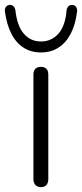

<svg xmlns="http://www.w3.org/2000/svg" viewBox="-57 -763 336 787"><path d="M111 4Q96 4 88 -5Q80 -14 80 -29V-457Q80 -473 88 -481Q96 -489 111 -489Q125 -489 133 -481Q141 -473 141 -457V-29Q141 -14 133.5 -5Q126 4 111 4ZM111 -548Q70 -548 39 -568Q8 -588 -11 -626Q-30 -664 -37 -717Q-38 -729 -31.5 -736Q-25 -743 -16 -743Q-8 -743 -2 -737.5Q4 -732 6 -722Q13 -657 40.5 -625Q68 -593 111 -593Q154 -593 182.5 -625Q211 -657 216 -722Q218 -732 224 -737.5Q230 -743 238 -743Q247 -743 253.5 -736Q260 -729 259 -717Q253 -664 233.5 -626Q214 -588 183 -568Q152 -548 111 -548Z"/></svg>

Font: Nunito ExtraLight Light
Style: Regular
Weight: 300
Version: Version 3.602